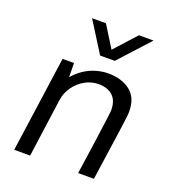

<svg xmlns="http://www.w3.org/2000/svg" viewBox="-136 -858 867 962"><g transform="rotate(20 297.0 -376.5)"><path d="M49 0 121 -511H182L183 -436Q206 -463 234.5 -482Q263 -501 296 -511Q329 -521 363 -521Q433 -521 479 -486Q525 -451 525 -376Q525 -369 524 -359Q523 -349 520.5 -328.5Q518 -308 512.5 -268.5Q507 -229 497.5 -164Q488 -99 474 0H390Q404 -94 412.5 -156Q421 -218 426 -255Q431 -292 433.5 -311.5Q436 -331 437 -339Q438 -347 438 -352Q438 -403 410.5 -428.5Q383 -454 335 -454Q297 -454 263 -435Q229 -416 206 -384Q183 -352 177 -312L134 0ZM518 -753 370 -591H292L190 -753H264L355 -607H308L440 -753Z"/></g></svg>

Font: Chivo Medium Light
Style: Italic
Weight: 300
Italic angle: -8.05°
Version: Version 2.002